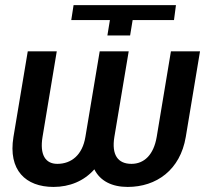

<svg xmlns="http://www.w3.org/2000/svg" viewBox="-20 -732 827 762"><path d="M416.2 -652.3 406.2 -591.3H496.4L506.4 -652.3H670.5L678.3 -711.6H272L262.8 -652.3ZM33.4 -188.6C11.7 -56.8 81.7 9.9 192.5 9.9C256 9.9 313.6 -13.5 354.4 -60C377.5 -13.5 424.7 9.9 486.5 9.9C600.5 9.9 695.3 -57.2 717.3 -188.6L773.8 -528.4H658.4L601.9 -188.6C589.8 -117.2 551.8 -81.7 501.8 -81.7C447.8 -81.7 422.2 -117.2 433.9 -188.6L490.8 -528.4H375.7L318.9 -188.6C307.2 -117.2 263.5 -81.7 207.4 -81.7C160.2 -81.7 137.1 -117.9 148.8 -188.6L205.3 -528.4H90.2Z"/></svg>

Font: Margiela Sans Medium
Style: Italic
Weight: 500
Italic angle: -9.39999°
Designer: Stefan Endress, Andreas Faust
Version: Version 1.100;FEAKit 1.0